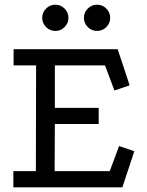

<svg xmlns="http://www.w3.org/2000/svg" viewBox="-20 -799 627 819"><path d="M38 -589H482L533 -435L468 -413L428 -520H214V-339H401V-270H214L213 -69H448L488 -176L553 -154L502 0H37V-69H133L134 -520H38ZM394 -779Q417 -779 433.5 -762.5Q450 -746 450 -723Q450 -700 433.5 -683.5Q417 -667 394 -667Q371 -667 354.5 -683.5Q338 -700 338 -723Q338 -746 354.5 -762.5Q371 -779 394 -779ZM216 -779Q239 -779 255.5 -762.5Q272 -746 272 -723Q272 -700 255.5 -683.5Q239 -667 216 -667Q193 -667 176.5 -683.5Q160 -700 160 -723Q160 -746 176.5 -762.5Q193 -779 216 -779Z"/></svg>

Font: Podkova
Style: Regular
Weight: 400
Designer: Ilya Yudin
Foundry: Cyreal (www.cyreal.org)
Version: Version 2.103